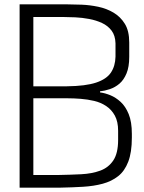

<svg xmlns="http://www.w3.org/2000/svg" viewBox="-20 -861 662 881"><path d="M70 0V-841H290Q318 -841 355 -839.5Q392 -838 430.5 -830Q469 -822 501 -803Q533 -784 553 -751.5Q573 -719 573 -666V-600Q573 -554 560.5 -524Q548 -494 528 -477Q508 -460 484 -452Q460 -444 439 -442V-437Q462 -434 486.5 -424Q511 -414 533.5 -393.5Q556 -373 570.5 -337.5Q585 -302 585 -247V-229Q585 -162 568.5 -119Q552 -76 522 -52.5Q492 -29 451.5 -18Q411 -7 361.5 -4Q312 -1 258 0ZM133 -58H247Q303 -59 352.5 -61.5Q402 -64 440 -78Q478 -92 500 -125Q522 -158 522 -219V-261Q522 -303 507 -330.5Q492 -358 467 -374.5Q442 -391 412 -398Q382 -405 350.5 -407.5Q319 -410 291 -410H133ZM133 -465H287Q373 -466 421 -482Q469 -498 489 -528Q509 -558 510 -601V-662Q509 -698 492 -720.5Q475 -743 448 -755.5Q421 -768 389 -774Q357 -780 325.5 -781.5Q294 -783 270 -783H133Z"/></svg>

Font: Matangi
Style: Regular
Weight: 400
Designer: Prashant Pant
Foundry: The Graphic Ant
Version: Version 3.002